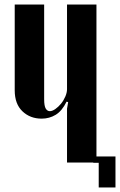

<svg xmlns="http://www.w3.org/2000/svg" viewBox="-20 -719 530 848"><path d="M274 -270Q254 -229 226 -212Q198 -195 164 -195Q113 -195 79 -227.5Q45 -260 45 -320V-699H175V-281Q175 -251 182 -239.5Q189 -228 200 -228Q211 -228 224.5 -237.5Q238 -247 249.5 -261Q261 -275 268.5 -292.5Q276 -310 276 -325V-699H406V-1H276V-239L281 -268ZM392 -28H490V109H416V0H392Z"/></svg>

Font: Moniqa Black Heading
Style: Regular
Weight: 900
Designer: Rajesh Rajput
Foundry: Rajesh Rajput
Version: Version 1.000